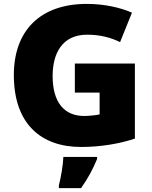

<svg xmlns="http://www.w3.org/2000/svg" viewBox="-20 -744 780 985"><path d="M364 -418V-269H491V-157C474 -153 435 -149 412 -149C308 -149 250 -221 250 -354C250 -470 299 -566 427 -566C490 -566 545 -553 596 -528L657 -679C598 -705 515 -724 426 -724C182 -724 51 -583 51 -359C51 -109 190 10 396 10C500 10 598 -8 672 -33V-418ZM478 72V61H305C304 99 293 165 282 207V221H396C434 167 455 126 478 72Z"/></svg>

Font: Noto Sans Lao UI Blk
Style: Regular
Weight: 900
Designer: Monotype Design Team
Foundry: Monotype Imaging Inc.
Version: Version 2.000